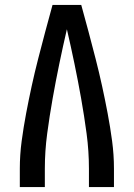

<svg xmlns="http://www.w3.org/2000/svg" viewBox="-20 -755 540 775"><path d="M60 0V-74Q60 -130 67.5 -186Q75 -242 85.5 -297.5Q96 -353 108 -408Q120 -463 134 -517.5Q148 -572 162.5 -626.5Q177 -681 192 -735H308Q323 -681 337.5 -626.5Q352 -572 366 -517.5Q380 -463 392 -408Q404 -353 414.5 -297.5Q425 -242 432.5 -186Q440 -130 440 -74V0H339V-74Q339 -145 329.5 -216Q320 -287 307.5 -357.5Q295 -428 280.5 -498Q266 -568 250 -637Q234 -568 219.5 -498Q205 -428 192.5 -357.5Q180 -287 170.5 -216Q161 -145 161 -74V0Z"/></svg>

Font: Iosevka Curly Semibold
Style: Regular
Weight: 600
Monospace: yes
Designer: Belleve Invis
Foundry: Belleve Invis
Version: Version 22.1.2; ttfautohint (v1.8.4)